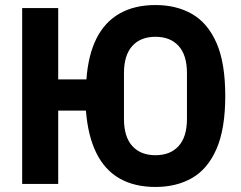

<svg xmlns="http://www.w3.org/2000/svg" viewBox="-20 -730 958 762"><path d="M597 12Q514 12 455 -21.5Q396 -55 362.5 -122.5Q329 -190 321 -291H211V0H68V-698H211V-415H323Q330 -512 363 -577.5Q396 -643 455 -676.5Q514 -710 597 -710Q681 -710 743 -674Q805 -638 839.5 -559Q874 -480 874 -349Q874 -219 839.5 -139.5Q805 -60 743 -24Q681 12 597 12ZM597 -114Q656 -114 689 -150.5Q722 -187 722 -258V-440Q722 -511 689 -547.5Q656 -584 597 -584Q538 -584 505 -547.5Q472 -511 472 -440V-258Q472 -187 505 -150.5Q538 -114 597 -114Z"/></svg>

Font: IBM Plex Sans Condensed
Style: Bold
Weight: 700
Width: 3
Designer: Mike Abbink, Paul van der Laan, Pieter van Rosmalen
Foundry: Bold Monday
Version: Version 3.201